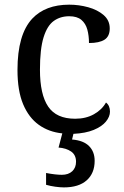

<svg xmlns="http://www.w3.org/2000/svg" viewBox="-20 -566 532 826"><path d="M254.9 240.2Q239.3 240.2 218 237.3Q196.8 234.4 178.2 229V178.2Q219.2 186 246.1 186Q274.4 186 290.8 170.7Q307.1 155.3 307.1 129.9Q307.1 100.6 286.1 85.9Q265.1 71.3 231.9 68.8L248 7.8Q190.4 2 147.2 -28.8Q104 -59.6 79.6 -117.4Q55.2 -175.3 55.2 -265.1Q55.2 -417.5 118.7 -485.8Q175.3 -545.9 277.8 -545.9Q319.3 -545.9 359.4 -534.9Q399.4 -523.9 425.8 -501.2Q452.1 -478.5 452.1 -443.8Q452.1 -409.7 429.7 -395.3Q407.2 -380.9 362.8 -380.9Q362.8 -412.6 355.7 -438.7Q348.6 -464.8 330.1 -480.5Q311.5 -496.1 277.8 -496.1Q239.3 -496.1 211.2 -475.8Q183.1 -455.6 167.5 -405.5Q151.9 -355.5 151.9 -266.1Q151.9 -159.7 187.3 -107.4Q222.7 -55.2 303.2 -55.2Q349.6 -55.2 384 -74.5Q418.5 -93.8 436 -125Q453.1 -111.8 453.1 -85.9Q453.1 -64 435.5 -42.7Q418 -21.5 383.1 -7.1Q348.1 7.3 295.9 9.8L290 34.2Q338.9 38.1 363 62.3Q387.2 86.4 387.2 126Q387.2 179.2 353 209.7Q318.8 240.2 254.9 240.2Z"/></svg>

Font: Satisar Sharada
Style: Regular
Weight: 400
Designer: Vinodh Rajan & Sunil Mahnoori
Version: 2.2